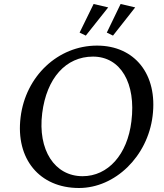

<svg xmlns="http://www.w3.org/2000/svg" viewBox="-20 -929 819 960"><path d="M375 11C555 11 718 -146 743 -349C769 -557 654 -701 465 -701C270 -701 108 -548 83 -343C57 -134 178 11 375 11ZM191 -363C213 -538 309 -646 445 -646C583 -646 661 -513 637 -322C617 -156 520 -48 393 -48C253 -48 168 -179 191 -363ZM378 -766 409 -751 521 -892 448 -909ZM514 -766 545 -751 656 -892 583 -909Z"/></svg>

Font: TPK Tissa Web
Style: Italic
Weight: 400
Italic angle: -7°
Designer: Jacques Le Bailly, Suppakit Chalermlarp | Katatrad Co.,Ltd.
Foundry: Jacques Le Bailly, Cadson Demak Co.,Ltd.
Version: Version 5.000;Glyphs 3.1.2 (3151)